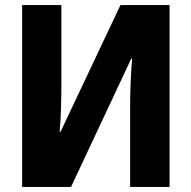

<svg xmlns="http://www.w3.org/2000/svg" viewBox="-20 -734 752 754"><path d="M67 -714V0H259L495 -503H499Q495 -464 493 -410.5Q491 -357 491 -317V0H646V-714H453L218 -217H214Q218 -254 219.5 -304.5Q221 -355 221 -395V-714Z"/></svg>

Font: Noto Sans Display SemiCondensed Extra
Style: Regular
Weight: 800
Width: 4
Designer: Monotype Design Team
Foundry: Monotype Imaging Inc.
Version: Version 1.900